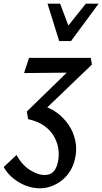

<svg xmlns="http://www.w3.org/2000/svg" viewBox="-82 -729 553 1038"><path d="M133 289Q98 289 60.5 275.5Q23 262 -9.5 236Q-42 210 -62 174L7 109Q38 164 80.5 190.5Q123 217 158 217Q191 217 207 199Q223 181 229 155Q238 122 234.5 85Q231 48 212.5 13Q194 -22 159 -47.5Q124 -73 70 -85L63 -126L330 -386L353 -337L48 -334L75 -416H409L415 -380L146 -122L141 -159Q187 -148 224.5 -120.5Q262 -93 288.5 -54.5Q315 -16 325 31Q335 78 324 127Q316 165 297.5 195Q279 225 252.5 246Q226 267 195.5 278Q165 289 133 289ZM238 -507 266 -564 382 -709H451L302 -507ZM238 -507 175 -709H243L297 -566L302 -507Z"/></svg>

Font: Ysabeau SemiBold
Style: Italic
Weight: 600
Italic angle: -12°
Designer: Christian Thalmann (Catharsis Fonts)
Version: Version 2.002